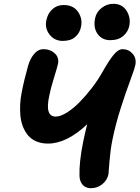

<svg xmlns="http://www.w3.org/2000/svg" viewBox="-20 -968 727 1000"><path d="M554.2 -758.8Q511.7 -758.8 488.5 -791Q465.3 -823.2 475.1 -872.1Q481.4 -904.8 509 -926.5Q536.6 -948.2 569.8 -948.2Q616.2 -948.2 638.9 -912.4Q661.6 -876.5 653.8 -835Q647.9 -803.7 622.6 -781.2Q597.2 -758.8 554.2 -758.8ZM307.1 -754.9Q264.2 -754.9 238.5 -787.4Q212.9 -819.8 221.2 -861.8Q228.5 -897.9 252.7 -919.9Q276.9 -941.9 311 -941.9Q362.3 -941.9 386.7 -906Q411.1 -870.1 401.9 -828.1Q396 -796.9 372.3 -775.9Q348.6 -754.9 307.1 -754.9ZM453.1 12.2Q426.8 12.2 410.9 -5.1Q395 -22.5 394 -51.8Q391.6 -121.6 413.1 -229Q421.9 -272.5 434.1 -320.8Q327.1 -220.2 230 -220.2Q195.3 -220.2 168.5 -231.9Q141.6 -243.7 125.2 -263.9Q108.9 -284.2 98.9 -310.1Q88.9 -335.9 86.2 -366.5Q83.5 -397 85.2 -426.5Q86.9 -456.1 92.8 -485.8Q105.5 -551.8 126 -624Q136.2 -661.1 157.2 -686.5Q178.2 -711.9 207 -711.9Q241.7 -711.9 265.1 -690.2Q288.6 -668.5 282.2 -636.2Q279.3 -621.1 261.2 -563Q243.2 -504.9 236.8 -470.2Q212.4 -360.8 270 -360.8Q294.9 -360.8 328.4 -381.8Q361.8 -402.8 394.5 -436Q427.2 -469.2 458 -509.3Q488.8 -549.3 511.2 -588.9Q546.4 -651.4 571 -681.6Q595.7 -711.9 618.2 -711.9Q649.9 -711.9 670.7 -688.2Q691.4 -664.6 685.1 -630.9Q680.2 -606.9 658.2 -548.6Q636.2 -490.2 609.4 -406.7Q582.5 -323.2 564.9 -236.8Q555.2 -188.5 550 -125Q544.9 -61.5 544.9 -61Q539.1 -30.3 513.2 -9Q487.3 12.2 453.1 12.2Z"/></svg>

Font: Shantell Sans Normal
Style: Bold Italic
Weight: 700
Italic angle: -11.31°
Designer: Stephen Nixon, Anya Danilova, Shantell Martin
Foundry: Arrow Type
Version: Version 1.006;[559af2be0]